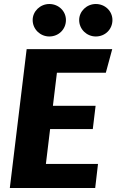

<svg xmlns="http://www.w3.org/2000/svg" viewBox="-20 -938 581 958"><path d="M508 -575 540 -693H113L29 0H455L469 -120H209L230 -294H443L457 -410H244L264 -575ZM226 -756C273 -756 309 -792 309 -838C309 -882 273 -918 226 -918C181 -918 143 -882 143 -838C143 -792 181 -756 226 -756ZM458 -756C505 -756 541 -792 541 -838C541 -882 505 -918 458 -918C413 -918 375 -882 375 -838C375 -792 413 -756 458 -756Z"/></svg>

Font: Fira Sans OT
Style: Bold Italic
Weight: 700
Italic angle: -8°
Designer: Carrois Corporate & Edenspiekermann
Foundry: Carrois Corporate GbR & Edenspiekermann AG
Version: Version 2.001